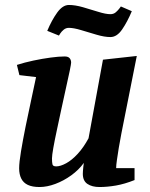

<svg xmlns="http://www.w3.org/2000/svg" viewBox="-20 -742 604 772"><path d="M139 10Q110 10 92 1.5Q74 -7 65.5 -24Q57 -41 57 -65Q57 -89 64.5 -134Q72 -179 83 -233.5Q94 -288 105.5 -340.5Q117 -393 125 -432L58 -440L48 -481Q79 -491 114.5 -498.5Q150 -506 183.5 -510.5Q217 -515 240 -515Q254 -515 260 -508Q266 -501 266 -490Q266 -485 260.5 -458Q255 -431 246 -391.5Q237 -352 227.5 -307Q218 -262 209 -220.5Q200 -179 194.5 -148Q189 -117 189 -105Q189 -89 191 -81Q193 -73 206 -73Q223 -73 246 -85.5Q269 -98 292.5 -123.5Q316 -149 336 -186L394 -502L530 -517L468 -205Q462 -175 457.5 -147Q453 -119 450 -98Q447 -77 447 -66H521V-18Q481 -2 446 4Q411 10 380 10Q350 10 331.5 -2.5Q313 -15 313 -43Q313 -47 313.5 -54.5Q314 -62 315 -71Q316 -80 317 -87Q297 -59 266.5 -37Q236 -15 202.5 -2.5Q169 10 139 10ZM424 -593Q400 -593 368 -602.5Q336 -612 306 -621Q276 -630 257 -630Q245 -630 236 -622.5Q227 -615 222 -607Q217 -599 217 -599L170 -618Q188 -661 210 -691.5Q232 -722 257 -722Q282 -722 313.5 -713Q345 -704 375 -694.5Q405 -685 424 -685Q437 -685 446 -693Q455 -701 460.5 -708.5Q466 -716 466 -716L510 -697Q492 -654 471 -623.5Q450 -593 424 -593Z"/></svg>

Font: Manuale
Style: Bold Italic
Weight: 700
Italic angle: -11°
Version: Version 1.002